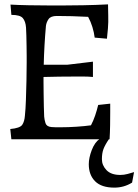

<svg xmlns="http://www.w3.org/2000/svg" viewBox="-20 -637 633 878"><path d="M32 0 27 -47Q71 -51 81.5 -66Q92 -81 94 -109Q97 -138 98.5 -180Q100 -222 101 -267.5Q102 -313 102 -351Q102 -360 102 -381Q102 -402 101.5 -427Q101 -452 100.5 -475Q100 -498 99 -511Q97 -539 84.5 -554Q72 -569 32 -569L28 -616Q61 -614 112.5 -613Q164 -612 210 -612H266Q301 -612 359.5 -613Q418 -614 474 -617L475 -565Q476 -537 473.5 -506Q471 -475 469 -460L413 -465Q410 -489 402.5 -513.5Q395 -538 383 -560Q346 -562 309 -563Q272 -564 240 -564Q212 -564 202 -549.5Q192 -535 190 -518Q186 -473 183.5 -428.5Q181 -384 180 -341H288L405 -355V-285Q384 -287 363.5 -287Q343 -287 323 -287Q288 -287 251 -286.5Q214 -286 179 -285Q179 -274 179 -264Q179 -241 179.5 -210Q180 -179 180.5 -150Q181 -121 182 -104Q183 -90 188 -74Q193 -58 215 -56Q222 -55 235 -55Q248 -55 258 -55Q292 -55 330 -57.5Q368 -60 396 -64Q407 -85 415 -108.5Q423 -132 429 -157L484 -163V-123Q484 -98 483.5 -64Q483 -30 481 0ZM503 221Q444 221 415 192Q386 163 386 114Q386 85 399.5 49.5Q413 14 436 -2H479Q460 26 453 45Q446 64 446 91Q446 119 467 141Q488 163 530 163Q547 163 563.5 158.5Q580 154 593 150L584 198Q547 221 503 221Z"/></svg>

Font: Maname
Style: Regular
Weight: 400
Designer: Pathum Egodawatta
Foundry: mooniak
Version: Version 1.000; ttfautohint (v1.8.4.7-5d5b)